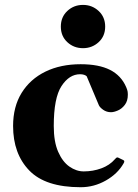

<svg xmlns="http://www.w3.org/2000/svg" viewBox="-20 -761 571 795"><path d="M314 14.2Q168 14.2 101.1 -55.2Q34.2 -124.5 34.2 -239.3Q34.2 -319.3 69.6 -376.5Q105 -433.6 168 -464.4Q231 -495.1 314 -495.1Q389.2 -495.1 435.5 -471.7Q481.9 -448.2 502.4 -400.4Q506.8 -390.1 508.1 -383.5Q509.3 -377 509.3 -368.7Q509.3 -342.8 496.8 -326.7Q484.4 -310.5 468 -303.5Q451.7 -296.4 439.5 -296.4Q421.4 -296.4 407.2 -306.4Q393.1 -316.4 389.2 -325.7L338.9 -445.3Q335.4 -448.7 328.4 -451.2Q321.3 -453.6 311.5 -453.6Q266.6 -453.6 234.6 -404.5Q202.6 -355.5 202.6 -239.3Q202.6 -174.3 220.7 -132.8Q238.8 -91.3 267.3 -71.3Q295.9 -51.3 326.7 -51.3Q365.2 -51.3 399.7 -64Q434.1 -76.7 455.6 -101.6Q458 -104 460.7 -106.9Q463.4 -109.9 468.3 -108.9L489.7 -98.6Q494.6 -96.7 494.6 -92.8Q494.6 -90.8 493.9 -88.9Q493.2 -86.9 491.7 -84.5Q467.3 -41.5 418.5 -13.7Q369.6 14.2 314 14.2ZM323.7 -561.5Q285.6 -561.5 258.8 -586.4Q231.9 -611.3 231.9 -650.9Q231.9 -690.4 258.8 -715.6Q285.6 -740.7 323.7 -740.7Q361.3 -740.7 388.4 -715.6Q415.5 -690.4 415.5 -650.9Q415.5 -611.3 388.4 -586.4Q361.3 -561.5 323.7 -561.5Z"/></svg>

Font: Gelasio
Style: Bold
Weight: 700
Designer: Eben Sorkin
Foundry: Eben Sorkin
Version: Version 1.008